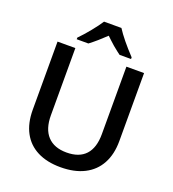

<svg xmlns="http://www.w3.org/2000/svg" viewBox="-164 -1053 1071 1187"><g transform="rotate(20 372.0 -459.0)"><path d="M87.4 -265.6V-713.9H204.6V-272Q204.6 -182.1 248 -135.3Q291.5 -88.4 373.5 -88.4Q456.1 -88.4 498.3 -134.3Q540.5 -180.2 540.5 -269.5V-713.9H656.7V-266.6Q656.7 -179.7 623 -117.7Q589.4 -55.7 524.9 -22.9Q460.4 9.8 369.1 9.8Q279.8 9.8 216.6 -22.5Q153.3 -54.7 120.4 -116.5Q87.4 -178.2 87.4 -265.6ZM315.4 -928.2H429.7Q469.2 -866.2 551.3 -778.8V-768.1H475.6Q458.5 -780.3 424.3 -808.6Q390.1 -838.9 372.6 -856.4Q345.7 -831.1 320.3 -808.6Q292 -784.2 270.5 -768.1H193.8V-778.8Q225.6 -811 260.7 -854.2Q295.9 -897.5 315.4 -928.2Z"/></g></svg>

Font: Viking Open Sans Light
Style: Bold
Weight: 600
Foundry: Ascender Corporation
Version: Version 2.001